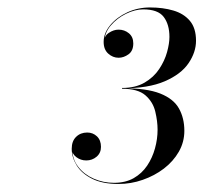

<svg xmlns="http://www.w3.org/2000/svg" viewBox="-20 -932 532 502"><path d="M290 -451Q247.5 -451 220.5 -464.8Q193.5 -478.5 180.5 -499.5Q167.5 -520.5 167.5 -543Q167.5 -563 179 -574.2Q190.5 -585.5 208 -585.5Q223 -585.5 233.5 -575.5Q244 -565.5 244 -548Q244 -532 232.5 -522.2Q221 -512.5 205.5 -512.5Q191 -512.5 179.5 -521.2Q168 -530 168 -543H169Q169 -515.5 184.8 -495.5Q200.5 -475.5 225.2 -464.8Q250 -454 278 -454Q308 -454 329.5 -466.2Q351 -478.5 364.8 -499Q378.5 -519.5 385.2 -544Q392 -568.5 392 -593Q392 -615 386 -640.2Q380 -665.5 360.2 -682.8Q340.5 -700 299 -700V-701.5Q363.5 -701.5 398.8 -687.5Q434 -673.5 448 -648.2Q462 -623 462 -590Q462 -560.5 447.5 -535.2Q433 -510 408.5 -491.2Q384 -472.5 353.2 -461.8Q322.5 -451 290 -451ZM299 -701V-702Q334 -702 358 -716Q382 -730 396.2 -751.5Q410.5 -773 416.8 -795.8Q423 -818.5 423 -835.5Q423 -868 408 -887.8Q393 -907.5 354.5 -907.5Q333 -907.5 309.5 -896Q286 -884.5 269.5 -865.2Q253 -846 253 -822.5H252Q252 -837.5 264.5 -846Q277 -854.5 290 -854.5Q305.5 -854.5 317 -845Q328.5 -835.5 328.5 -818.5Q328.5 -799 316 -790Q303.5 -781 290 -781Q275 -781 263 -791.8Q251 -802.5 251 -822.5Q251 -845.5 268.2 -866.2Q285.5 -887 313 -899.8Q340.5 -912.5 372.5 -912.5Q406 -912.5 433.2 -904.5Q460.5 -896.5 476.5 -877.5Q492.5 -858.5 492.5 -825.5Q492.5 -795.5 473 -766.8Q453.5 -738 410.8 -719.5Q368 -701 299 -701Z"/></svg>

Font: Bodoni Moda 72pt Medium
Style: Italic
Weight: 500
Italic angle: -13°
Designer: Owen Earl
Foundry: indestructible type
Version: Version 2.004